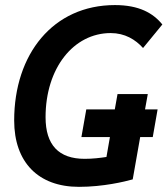

<svg xmlns="http://www.w3.org/2000/svg" viewBox="-20 -723 657 753"><path d="M289.6 9.8C384.8 9.8 469.2 -10.7 500.5 -19.5L529.8 -185.5H579.1L598.1 -293.9H548.8L559.6 -354H440.9L430.2 -293.9H318.4L299.3 -185.5H411.1L397.5 -107.4C372.1 -103.5 343.3 -100.1 312 -100.1C210.4 -100.1 158.7 -154.3 158.7 -263.2C158.7 -456.5 269 -593.3 414.1 -593.3C469.7 -593.3 511.2 -567.9 541 -534.7L616.7 -627C580.6 -671.4 525.9 -703.1 430.7 -703.1C188 -703.1 35.6 -510.7 35.6 -250.5C35.6 -86.9 129.9 9.8 289.6 9.8Z"/></svg>

Font: Cascadia Code SemiBold
Style: Italic
Weight: 600
Italic angle: -10°
Monospace: yes
Designer: Aaron Bell
Foundry: Saja Typeworks
Version: Version 2404.023